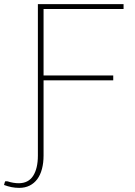

<svg xmlns="http://www.w3.org/2000/svg" viewBox="-72 -723 656 930"><path d="M139 -679.5V-357.5H476.5V-334H139V30.5Q139 66.5 131.2 95.5Q123.5 124.5 108.5 144.8Q93.5 165 71.5 176Q49.5 187 21 187Q2 187 -15.8 183.5Q-33.5 180 -52.5 173L-49 160.5Q-48 155 -44 154.8Q-40 154.5 -35 155.5Q-21.5 160 -7.8 162.2Q6 164.5 18.5 164.5Q65.5 164.5 88.5 128.8Q111.5 93 111.5 30.5V-703H526.5V-679.5Z"/></svg>

Font: Lato ExtraLight
Style: Regular
Weight: 275
Designer: Lukasz Dziedzic with Adam Twardoch and Botio Nikoltchev
Foundry: tyPoland Lukasz Dziedzic
Version: Version 2.015; 2015-08-06; http://www.latofonts.com/